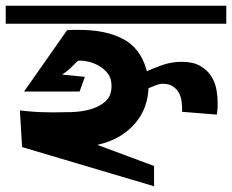

<svg xmlns="http://www.w3.org/2000/svg" viewBox="-23 -564 815 675"><path d="M772.5 -543.9V-480.5H-2.9V-543.9ZM499 -253.9Q498 -221.7 487.3 -190.9Q476.6 -160.2 454.6 -133.3Q432.6 -106.4 399.4 -85.9Q366.2 -65.4 319.3 -54.7L518.6 19.5V90.8L54.7 -46.9L46.9 -175.8L75.2 -172.9Q94.7 -170.9 117.2 -169.9Q139.6 -168.9 163.1 -168.9Q192.4 -168.9 228 -169.9Q263.7 -170.9 294.9 -179.7Q326.2 -188.5 347.7 -207.5Q369.1 -226.6 369.1 -261.7Q369.1 -289.1 355.5 -306.2Q341.8 -323.2 324.2 -333Q306.6 -342.8 289.6 -346.7Q272.5 -350.6 265.6 -350.6H252.9Q251 -350.6 245.1 -344.7Q239.3 -338.9 231.4 -331.1Q223.6 -323.2 214.8 -315.9Q206.1 -308.6 199.2 -304.7L196.3 -301.8L275.4 -293.9L256.8 -242.2H61.5L212.9 -458L233.4 -459H255.9Q348.6 -459 409.2 -427.2Q469.7 -395.5 491.2 -321.3L493.2 -313.5Q511.7 -322.3 545.4 -334.5Q579.1 -346.7 616.2 -346.7Q656.2 -346.7 681.2 -332Q706.1 -317.4 719.7 -295.9Q733.4 -274.4 737.8 -249.5Q742.2 -224.6 742.2 -205.1Q742.2 -197.3 742.2 -189.9Q742.2 -182.6 741.2 -177.7V-176.8Q740.2 -171.9 740.2 -168.5Q740.2 -165 739.3 -163.1V-161.1L617.2 -170.9V-181.6Q617.2 -193.4 615.2 -208.5Q613.3 -223.6 606 -237.3Q598.6 -251 585 -260.3Q571.3 -269.5 548.8 -269.5Q538.1 -269.5 525.9 -264.6Q513.7 -259.8 499 -253.9Z"/></svg>

Font: Shorif Bongobondhu ANSI V2
Style: Regular
Weight: 400
Designer: Shorif Uddin Shishir, Shorif art & Design, e-mail : shorifart@gmail.com, facebook : Shorif2001
Foundry: Lipighor Font Foundry
Version: Designed By Shorif Uddin Shishir | Build By Niladri Shekhar 